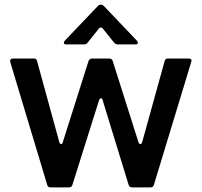

<svg xmlns="http://www.w3.org/2000/svg" viewBox="-20 -810 872 830"><path d="M198 0Q187 0 184 -11L24 -543V-547Q24 -557 36 -557H126Q138 -557 140 -547L236 -197Q239 -187 244 -187Q250 -187 252 -197L363 -547Q368 -557 378 -557H452Q464 -557 467 -547L578 -197Q581 -187 587 -187Q592 -187 595 -197L692 -547Q695 -557 706 -557H796Q803 -557 806 -553.5Q809 -550 807 -543L645 -10Q642 0 631 0H551Q539 0 536 -11L424 -376Q423 -385 416 -385Q411 -385 408 -376L293 -11Q290 0 278 0ZM267 -618Q256 -618 256 -625Q256 -630 260 -634L403 -784Q409 -790 416 -790Q423 -790 429 -784L572 -634Q576 -630 576 -625Q576 -618 565 -618H489Q479 -618 473 -626L425 -686Q421 -691 416 -691Q409 -691 407 -686L359 -626Q354 -618 343 -618Z"/></svg>

Font: Open Sauce Two Medium
Style: Regular
Weight: 500
Designer: Alfredo Marco Pradil
Foundry: Creative Sauce Fz LLC
Version: Version 1.477